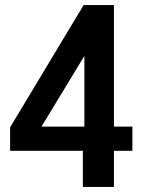

<svg xmlns="http://www.w3.org/2000/svg" viewBox="-20 -740 562 760"><path d="M308 0V-185L314 -205V-599L356 -588L125 -207L92 -239H504V-143H20V-236L311 -720H431V0Z"/></svg>

Font: Instrument Sans SemiCondensed SemiBold
Style: Regular
Weight: 600
Width: 4
Designer: Rodrigo Fuenzalida
Foundry: fragTYPE
Version: Version 1.000;gftools[0.9.28]